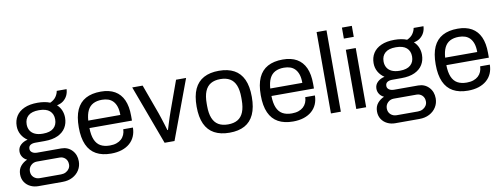

<svg xmlns="http://www.w3.org/2000/svg" viewBox="-69 -1110 4414 1680"><g transform="rotate(-10 2137.5 -270.5)"><path d="M157.5 182Q120.2 182 88.3 166.4Q56.4 150.8 37.4 121.7Q18.4 92.6 18.4 53.5Q18.4 9.5 42.5 -19.7Q66.6 -48.9 101.3 -63.2Q76 -74.8 62 -96.2Q47.9 -117.5 47.9 -143.7Q47.9 -179.4 73.6 -203.3Q99.3 -227.2 135.8 -234.6Q101.5 -257.2 82 -291.6Q62.5 -325.9 62.5 -367.8Q62.5 -418.2 86.5 -456.3Q110.5 -494.5 158.5 -516.2Q206.5 -538 277.1 -538Q308.9 -538 336.8 -533.3Q364.7 -528.6 387.2 -519.2Q422.2 -534.7 439.6 -559.9Q456.9 -585 461.1 -611.2H548.4Q547.5 -580.8 534.5 -554.4Q521.4 -528.1 498.1 -510.4Q474.8 -492.7 441.7 -486.5Q467.2 -463.1 479.7 -432.8Q492.3 -402.5 492.3 -367.8Q492.3 -317.9 468.8 -279.5Q445.4 -241.1 398.4 -219.1Q351.5 -197.1 280.4 -197.1H198Q171 -197.1 154.2 -186.5Q137.5 -175.9 137.5 -152.5Q137.5 -132.6 154.4 -120.6Q171.3 -108.5 198.1 -108.5H412.1Q470.1 -108.5 507.3 -69.5Q544.4 -30.6 544.4 28.5Q544.4 71.7 522.7 106.5Q501.1 141.4 462.5 161.7Q423.9 182 373 182ZM182.7 115.1H371.5Q395.1 115.1 414 105.4Q432.9 95.7 444.1 78.9Q455.4 62.1 455.4 42Q455.4 7.7 435 -12.2Q414.6 -32.1 385.1 -32.1H182.7Q151.3 -32.1 129.4 -10.7Q107.4 10.7 107.4 42Q107.4 75.1 129.1 95.1Q150.8 115.1 182.7 115.1ZM277.7 -263.3Q341.7 -263.3 373 -291.3Q404.4 -319.2 404.4 -367.8Q404.4 -416.4 373 -444.1Q341.7 -471.8 277.7 -471.8Q214.1 -471.8 182.6 -444.1Q151 -416.4 151 -367.8Q151 -337 164.8 -313.2Q178.6 -289.5 206.9 -276.4Q235.2 -263.3 277.7 -263.3Z M835.1 12Q757 12 703.6 -17.5Q650.1 -47 622.8 -108Q595.5 -169 595.5 -263Q595.5 -358 622.8 -418.5Q650.1 -479 704.2 -508.5Q758.4 -538 838.7 -538Q912.9 -538 963 -509.3Q1013.1 -480.5 1038.7 -424.1Q1064.2 -367.6 1064.2 -283.2V-240.8H686.5Q687.5 -177.6 704.4 -137.2Q721.4 -96.8 754.4 -78.2Q787.4 -59.6 837 -59.6Q870.5 -59.6 896.1 -68.4Q921.6 -77.2 939.1 -93.1Q956.6 -109.1 966 -131.3Q975.5 -153.5 975.9 -179.4H1061.9Q1061.5 -136.8 1046.3 -101.6Q1031.1 -66.4 1002.1 -41.1Q973.1 -15.7 931.1 -1.8Q889.1 12 835.1 12ZM687.5 -307.1H972.6Q972.6 -351.1 962.6 -381.2Q952.5 -411.3 934.4 -430.2Q916.4 -449.1 891.6 -457.5Q866.9 -465.8 836.4 -465.8Q790.1 -465.8 758.1 -448.9Q726.1 -432 708.8 -397Q691.6 -361.9 687.5 -307.1Z M1311.8 0 1116.8 -526H1209.4L1305 -263.3Q1311.9 -244.4 1320.9 -215.9Q1329.8 -187.4 1339.3 -157.9Q1348.8 -128.3 1355.2 -105.1H1360.2Q1367.1 -127.2 1376.1 -156.5Q1385 -185.8 1394.6 -214.6Q1404.3 -243.4 1411.3 -263.3L1506.3 -526H1595.4L1399.8 0Z M1887.8 12Q1808.2 12 1753.4 -17.5Q1698.6 -47 1670.5 -108Q1642.5 -169 1642.5 -263Q1642.5 -358 1670.5 -418.5Q1698.6 -479 1753.4 -508.5Q1808.2 -538 1887.8 -538Q1968.3 -538 2022.6 -508.5Q2076.9 -479 2105 -418.5Q2133.1 -358 2133.1 -263Q2133.1 -169 2105 -108Q2076.9 -47 2022.6 -17.5Q1968.3 12 1887.8 12ZM1887.8 -61.8Q1939 -61.8 1973.1 -81.9Q2007.2 -102 2024.3 -144.4Q2041.5 -186.7 2041.5 -252.3V-273.7Q2041.5 -339.8 2024.3 -381.9Q2007.2 -424 1973.1 -444.1Q1939 -464.2 1887.8 -464.2Q1836.5 -464.2 1802.4 -444.1Q1768.4 -424 1751.2 -381.9Q1734 -339.8 1734 -273.7V-252.3Q1734 -186.7 1751.2 -144.4Q1768.4 -102 1802.4 -81.9Q1836.5 -61.8 1887.8 -61.8Z M2452.1 12Q2374 12 2320.6 -17.5Q2267.1 -47 2239.8 -108Q2212.5 -169 2212.5 -263Q2212.5 -358 2239.8 -418.5Q2267.1 -479 2321.2 -508.5Q2375.4 -538 2455.7 -538Q2529.9 -538 2580 -509.3Q2630.1 -480.5 2655.7 -424.1Q2681.2 -367.6 2681.2 -283.2V-240.8H2303.5Q2304.5 -177.6 2321.4 -137.2Q2338.4 -96.8 2371.4 -78.2Q2404.4 -59.6 2454 -59.6Q2487.5 -59.6 2513.1 -68.4Q2538.6 -77.2 2556.1 -93.1Q2573.6 -109.1 2583 -131.3Q2592.5 -153.5 2592.9 -179.4H2678.9Q2678.5 -136.8 2663.3 -101.6Q2648.1 -66.4 2619.1 -41.1Q2590.1 -15.7 2548.1 -1.8Q2506.1 12 2452.1 12ZM2304.5 -307.1H2589.6Q2589.6 -351.1 2579.6 -381.2Q2569.5 -411.3 2551.4 -430.2Q2533.4 -449.1 2508.6 -457.5Q2483.9 -465.8 2453.4 -465.8Q2407.1 -465.8 2375.1 -448.9Q2343.1 -432 2325.8 -397Q2308.6 -361.9 2304.5 -307.1Z M2789.7 0V-723H2877.7V0Z M3014.7 -625.4V-723H3102.7V-625.4ZM3014.7 0V-526H3102.7V0Z M3328.5 182Q3291.2 182 3259.3 166.4Q3227.4 150.8 3208.4 121.7Q3189.4 92.6 3189.4 53.5Q3189.4 9.5 3213.5 -19.7Q3237.6 -48.9 3272.3 -63.2Q3247 -74.8 3233 -96.2Q3218.9 -117.5 3218.9 -143.7Q3218.9 -179.4 3244.6 -203.3Q3270.3 -227.2 3306.8 -234.6Q3272.5 -257.2 3253 -291.6Q3233.5 -325.9 3233.5 -367.8Q3233.5 -418.2 3257.5 -456.3Q3281.5 -494.5 3329.5 -516.2Q3377.5 -538 3448.1 -538Q3479.9 -538 3507.8 -533.3Q3535.7 -528.6 3558.2 -519.2Q3593.2 -534.7 3610.6 -559.9Q3627.9 -585 3632.1 -611.2H3719.4Q3718.5 -580.8 3705.5 -554.4Q3692.4 -528.1 3669.1 -510.4Q3645.8 -492.7 3612.7 -486.5Q3638.2 -463.1 3650.7 -432.8Q3663.3 -402.5 3663.3 -367.8Q3663.3 -317.9 3639.8 -279.5Q3616.4 -241.1 3569.4 -219.1Q3522.5 -197.1 3451.4 -197.1H3369Q3342 -197.1 3325.2 -186.5Q3308.5 -175.9 3308.5 -152.5Q3308.5 -132.6 3325.4 -120.6Q3342.3 -108.5 3369.1 -108.5H3583.1Q3641.1 -108.5 3678.3 -69.5Q3715.4 -30.6 3715.4 28.5Q3715.4 71.7 3693.7 106.5Q3672.1 141.4 3633.5 161.7Q3594.9 182 3544 182ZM3353.7 115.1H3542.5Q3566.1 115.1 3585 105.4Q3603.9 95.7 3615.1 78.9Q3626.4 62.1 3626.4 42Q3626.4 7.7 3606 -12.2Q3585.6 -32.1 3556.1 -32.1H3353.7Q3322.3 -32.1 3300.4 -10.7Q3278.4 10.7 3278.4 42Q3278.4 75.1 3300.1 95.1Q3321.8 115.1 3353.7 115.1ZM3448.7 -263.3Q3512.7 -263.3 3544 -291.3Q3575.4 -319.2 3575.4 -367.8Q3575.4 -416.4 3544 -444.1Q3512.7 -471.8 3448.7 -471.8Q3385.1 -471.8 3353.6 -444.1Q3322 -416.4 3322 -367.8Q3322 -337 3335.8 -313.2Q3349.6 -289.5 3377.9 -276.4Q3406.2 -263.3 3448.7 -263.3Z M4006.1 12Q3928 12 3874.6 -17.5Q3821.1 -47 3793.8 -108Q3766.5 -169 3766.5 -263Q3766.5 -358 3793.8 -418.5Q3821.1 -479 3875.2 -508.5Q3929.4 -538 4009.7 -538Q4083.9 -538 4134 -509.3Q4184.1 -480.5 4209.7 -424.1Q4235.2 -367.6 4235.2 -283.2V-240.8H3857.5Q3858.5 -177.6 3875.4 -137.2Q3892.4 -96.8 3925.4 -78.2Q3958.4 -59.6 4008 -59.6Q4041.5 -59.6 4067.1 -68.4Q4092.6 -77.2 4110.1 -93.1Q4127.6 -109.1 4137 -131.3Q4146.5 -153.5 4146.9 -179.4H4232.9Q4232.5 -136.8 4217.3 -101.6Q4202.1 -66.4 4173.1 -41.1Q4144.1 -15.7 4102.1 -1.8Q4060.1 12 4006.1 12ZM3858.5 -307.1H4143.6Q4143.6 -351.1 4133.6 -381.2Q4123.5 -411.3 4105.4 -430.2Q4087.4 -449.1 4062.6 -457.5Q4037.9 -465.8 4007.4 -465.8Q3961.1 -465.8 3929.1 -448.9Q3897.1 -432 3879.8 -397Q3862.6 -361.9 3858.5 -307.1Z"/></g></svg>

Font: Archivo SemiBold
Style: Regular
Weight: 600
Designer: Hector Gatti
Foundry: Omnibus-Type
Version: Version 2.001